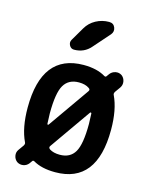

<svg xmlns="http://www.w3.org/2000/svg" viewBox="-117 -841 734 934"><g transform="rotate(15 250.0 -374.0)"><path d="M201.2 -701.2Q218.8 -731.4 249.5 -748Q280.3 -764.6 315.4 -764.6Q337.9 -764.6 345.7 -745.1Q353.5 -725.6 339.8 -709L267.6 -627Q235.4 -589.8 184.6 -589.8Q168.9 -589.8 161.1 -604.5Q153.3 -619.1 161.1 -632.8ZM250 -442.4Q198.2 -442.4 174.8 -402.8Q151.4 -363.3 151.4 -259.8Q151.4 -240.2 153.3 -208Q153.3 -205.1 155.8 -204.6Q158.2 -204.1 160.2 -206.1L304.7 -412.1Q312.5 -421.9 301.8 -428.7Q282.2 -442.4 250 -442.4ZM346.7 -311.5Q346.7 -314.5 344.2 -315.4Q341.8 -316.4 339.8 -314.5L195.3 -108.4Q187.5 -98.6 198.2 -90.8Q217.8 -78.1 250 -78.1Q301.8 -78.1 325.2 -117.7Q348.6 -157.2 348.6 -259.8Q348.6 -279.3 346.7 -311.5ZM69.3 -76.2Q75.2 -85.9 71.3 -92.8Q40 -158.2 40 -259.8Q40 -529.3 250 -530.3Q318.4 -530.3 361.3 -503.9Q368.2 -501 371.1 -505.9L380.9 -519.5Q391.6 -533.2 408.7 -536.6Q425.8 -540 440.4 -530.3Q454.1 -519.5 457 -502.4Q460 -485.4 450.2 -470.7L430.7 -443.4Q424.8 -433.6 428.7 -426.8Q460 -361.3 460 -259.8Q460 9.8 250 9.8Q181.6 9.8 138.7 -15.6Q131.8 -18.6 128.9 -13.7L119.1 0Q108.4 13.7 91.3 16.6Q74.2 19.5 59.6 9.8Q45.9 -1 43 -18.1Q40 -35.2 49.8 -48.8Z"/></g></svg>

Font: Rounded-X Mgen+ 1m medium
Style: Regular
Weight: 500
Designer: [Source Han Sans]
Ryoko NISHIZUKA  (kana & ideographs); Paul D. Hunt (Latin, Greek & Cyrillic); Wenlong ZHANG  (bopomofo
Version: Version 1.059.20150602